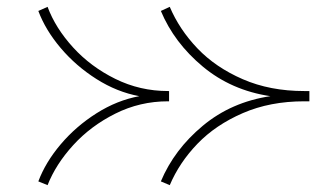

<svg xmlns="http://www.w3.org/2000/svg" viewBox="-20 -526 964 561"><path d="M471 -230Q389 -230 317 -194Q245 -158 194 -102Q143 -46 119 15L92 4Q113 -52 157.5 -104.5Q202 -157 262 -195Q322 -233 387 -245Q322 -257 262 -295Q202 -333 157.5 -385.5Q113 -438 92 -494L119 -506Q142 -444 193.5 -387.5Q245 -331 317 -295.5Q389 -260 471 -260H474V-230ZM884 -260V-230H869Q769 -230 689.5 -195.5Q610 -161 557 -106Q504 -51 476 15L450 4Q489 -89 572.5 -158.5Q656 -228 770 -245Q656 -262 572.5 -331.5Q489 -401 450 -494L476 -506Q504 -440 557 -384.5Q610 -329 689.5 -294.5Q769 -260 869 -260Z"/></svg>

Font: BioRhyme Expanded ExtraLight
Style: Regular
Weight: 275
Width: 7
Designer: Aoife Mooney
Foundry: Aoife Mooney Type
Version: Version 1.000